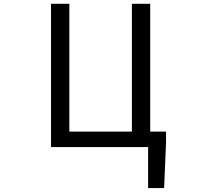

<svg xmlns="http://www.w3.org/2000/svg" viewBox="-20 -753 1040 983"><path d="M749 -79.1H830.1V-23.4L820.3 210H738.3V0H241.2V-733.4H335V-79.1H655.3V-733.4H749Z"/></svg>

Font: Gen Shin Gothic Monospace Regular
Style: Regular
Weight: 400
Designer: [Source Han Sans]
Ryoko NISHIZUKA  (kana & ideographs); Paul D. Hunt (Latin, Greek & Cyrillic); Wenlong ZHANG  (bopomofo
Version: Version 1.002.20150607